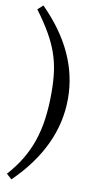

<svg xmlns="http://www.w3.org/2000/svg" viewBox="-110 -875 551 1113"><g transform="rotate(10 166.0 -318.5)"><path d="M51 -831Q285 -597 285 -323Q285 -183 224.5 -53.5Q164 76 43 194L12 166Q58 115 91 60.5Q124 6 145 -55.5Q166 -117 175.5 -187Q185 -257 185 -340Q185 -408 177.5 -464Q170 -520 151.5 -573Q133 -626 101 -681.5Q69 -737 20 -803Z"/></g></svg>

Font: SVN-Libre Baskerville
Style: Regular
Weight: 400
Designer: Pablo Impallari, Rodrigo Fuenzalida
Foundry: Pablo Impallari, Rodrigo Fuenzalida
Version: Version 1.000; ttfautohint (v1.8.4)